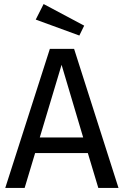

<svg xmlns="http://www.w3.org/2000/svg" viewBox="-20 -931 613 951"><path d="M415 -173H154L102 0H6L227 -689H347L567 0H467ZM392 -250 285 -610 177 -250ZM397 -804 373 -755 157 -834 196 -911Z"/></svg>

Font: Wolseley Sans
Style: Regular
Weight: 400
Designer: Carrois Corporate & Edenspiekermann AG
Foundry: Carrois Corporate GbR & Edenspiekermann AG
Version: Version 4.202